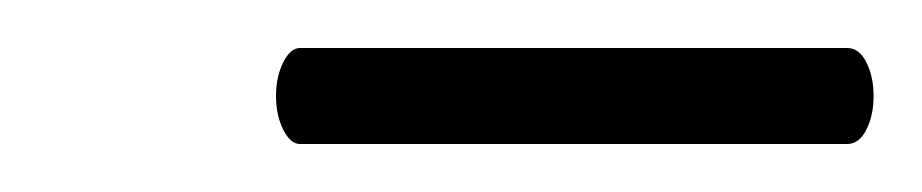

<svg xmlns="http://www.w3.org/2000/svg" viewBox="-20 -533 384 80"><path d="M95 -493Q95 -501 98 -507Q101 -513 105 -513H333Q338 -513 341 -507Q344 -501 344 -493Q344 -485 341 -479Q338 -473 333 -473H105Q101 -473 98 -479Q95 -485 95 -493Z"/></svg>

Font: Cormorant Infant
Style: Bold Italic
Weight: 700
Italic angle: -10°
Designer: Christian Thalmann (Catharsis Fonts)
Foundry: Catharsis Fonts
Version: Version 4.000